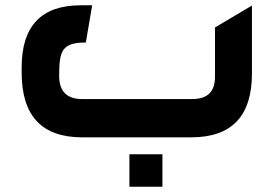

<svg xmlns="http://www.w3.org/2000/svg" viewBox="-20 -520 1034 727"><path d="M291 0H704C858 0 934 -81 934 -242V-499L794 -416V-229C794 -173 766 -145 708 -145H291C233 -145 204 -174 204 -233C204 -327 214 -359 305 -359L329 -500H286C137 -500 62 -422 62 -265V-245C62 -82 138 0 291 0ZM470 187H595V64H470Z"/></svg>

Font: All Genders v4
Style: Bold
Weight: 700
Designer: Rassam Alawdi
Foundry: Rassam Art
Version: Version 3.100;FEAKit 1.0